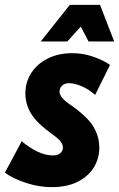

<svg xmlns="http://www.w3.org/2000/svg" viewBox="-52 -755 488 787"><path d="M-32 -47 37 -176Q68 -150 100.5 -134Q133 -118 165 -118Q185 -118 195.5 -127.5Q206 -137 206 -150Q206 -161 197.5 -173.5Q189 -186 162 -205Q98 -251 75 -290Q52 -329 52 -372Q52 -418 76 -455.5Q100 -493 143.5 -515Q187 -537 245 -537Q288 -537 329 -523Q370 -509 399 -489L338 -366Q312 -389 283 -401.5Q254 -414 230 -414Q213 -414 202.5 -404Q192 -394 192 -379Q192 -369 200.5 -357Q209 -345 233 -328Q304 -279 329.5 -238Q355 -197 355 -149Q355 -106 333 -69.5Q311 -33 267.5 -10.5Q224 12 159 12Q109 12 57 -4.5Q5 -21 -32 -47ZM115 -585 234 -735H358L416 -585H311L279 -646L224 -585Z"/></svg>

Font: Radio Canada Condensed
Style: Bold Italic
Weight: 700
Width: 3
Italic angle: -12°
Designer: Charles Daoud, Etienne Aubert Bonn, Alexandre Saumier Demers, Jacques Le Bailly
Foundry: Radio-Canada
Version: Version 2.104; ttfautohint (v1.8.4.7-5d5b);gftools[0.9.28.de